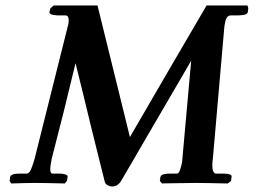

<svg xmlns="http://www.w3.org/2000/svg" viewBox="-20 -667 945 699"><path d="M644 -89 676 -446Q655 -410 628 -363.5Q601 -317 572 -267.5Q543 -218 516 -171.5Q489 -125 467.5 -88Q446 -51 433 -29Q420 -7 420 -7Q416 0 408 6Q400 12 387 12Q381 12 372 7.5Q363 3 361 -7Q361 -7 354 -35Q347 -63 335.5 -109Q324 -155 310 -212Q296 -269 282 -327.5Q268 -386 255 -437Q234 -349 212.5 -262.5Q191 -176 168 -88Q167 -85 167 -82Q167 -79 166 -77Q163 -61 163 -51Q163 -35 171 -35H197Q208 -35 218 -32Q228 -29 226 -23L224 -9L216 1Q216 1 197 0.5Q178 0 152.5 -0.5Q127 -1 108 -1Q91 -1 70.5 -0.5Q50 0 35.5 0.5Q21 1 21 1L15 -8L17 -23Q20 -35 51 -35H77Q87 -35 94 -53Q101 -71 106 -89Q135 -205 166.5 -330.5Q198 -456 227 -572Q227 -573 227.5 -574Q228 -575 228 -576L229 -581Q230 -585 230 -588Q230 -591 230 -594Q230 -611 218 -611H188Q172 -612 166 -615Q160 -618 160 -622L163 -636L175 -647H335L453 -168Q521 -286 593 -409Q665 -532 732 -647H881L884 -637L882 -622Q880 -615 867.5 -613Q855 -611 848 -611H821Q803 -611 799 -582L797 -572L755 -90Q754 -84 753.5 -77.5Q753 -71 753 -65Q753 -35 767 -35H792Q826 -35 823 -23L821 -8L809 1Q809 1 787.5 0.5Q766 0 738.5 -0.5Q711 -1 691 -1Q678 -1 657.5 -0.5Q637 0 617 0Q597 0 583.5 0.5Q570 1 570 1L562 -8L564 -23Q566 -30 576 -32.5Q586 -35 598 -35H624Q631 -35 635.5 -48.5Q640 -62 643 -77Q643 -80 643.5 -83Q644 -86 644 -89Z"/></svg>

Font: Libertinus Serif Semibold Italic
Style: Regular
Weight: 600
Italic angle: -11.5°
Designer: Philipp H. Poll, Khaled Hosny
Foundry: Caleb Maclennan
Version: Version 7.051;RELEASE